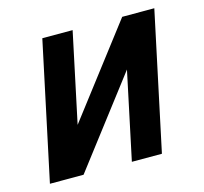

<svg xmlns="http://www.w3.org/2000/svg" viewBox="-84 -629 767 722"><g transform="rotate(-15 300.0 -268.0)"><path d="M25 0 139 -536H257L183 -187L450 -536H575L461 0H344L416 -340L156 0Z"/></g></svg>

Font: Geist Mono
Style: Bold Italic
Weight: 700
Italic angle: -12°
Monospace: yes
Designer: Basement.studio, Andrés Briganti, Mateo Zaragoza
Foundry: Basement.studio, Vercel, Andrés Briganti, Guido Ferreyra, Mateo Zaragoza
Version: Version 1.500; ttfautohint (v1.8.4.7-5d5b)